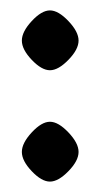

<svg xmlns="http://www.w3.org/2000/svg" viewBox="-20 -340 194 369"><path d="M76 -106Q92 -106 111.5 -85.5Q131 -65 131 -48Q131 -31 111.5 -11Q92 9 76 9Q60 9 41 -11Q22 -31 22 -48Q22 -65 41 -85.5Q60 -106 76 -106ZM76 -320Q92 -320 111.5 -299.5Q131 -279 131 -262Q131 -245 111.5 -225Q92 -205 76 -205Q60 -205 41 -225Q22 -245 22 -262Q22 -279 41 -299.5Q60 -320 76 -320Z"/></svg>

Font: Katibeh
Style: Regular
Weight: 400
Designer: Arabic design by Kourosh Beigpour, Latin design by Eduardo Tunni, engineering by Lasse Fister
Version: Version 1.0010g